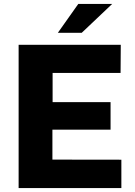

<svg xmlns="http://www.w3.org/2000/svg" viewBox="-20 -949 681 969"><path d="M74 0V-723H589.5L588.5 -581H245.5V-433.5H538V-294.5H244.5V-143.5L592.5 -143V0ZM375 -929H546L392.5 -783.5H272Z"/></svg>

Font: Public Sans Thin ExtraBold
Style: Regular
Weight: 800
Version: Version 1.007